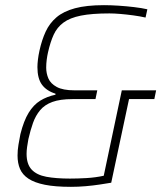

<svg xmlns="http://www.w3.org/2000/svg" viewBox="-20 -716 625 744"><path d="M255 8Q194 8 154 0Q114 -8 90.5 -23.5Q67 -39 57.5 -61.5Q48 -84 48 -113Q48 -134 51.5 -155Q55 -176 59 -196Q72 -248 91 -279Q110 -310 136 -326Q162 -342 195 -349V-353Q160 -364 142.5 -388Q125 -412 125 -456Q125 -468 127 -485Q129 -502 133 -520Q142 -561 157 -593.5Q172 -626 199 -649Q226 -672 270.5 -684Q315 -696 383 -696Q409 -696 439.5 -694Q470 -692 499.5 -688.5Q529 -685 551 -680L544 -648Q522 -653 496 -656.5Q470 -660 446 -662Q422 -664 404 -664Q336 -664 293.5 -655.5Q251 -647 226 -628.5Q201 -610 188 -581.5Q175 -553 166 -513Q163 -500 161 -484.5Q159 -469 159 -454Q159 -432 167.5 -412Q176 -392 200 -379Q224 -366 268 -366H357L350 -332H261Q213 -332 183 -321Q153 -310 135.5 -289Q118 -268 108 -240Q98 -212 90 -177Q87 -161 85 -146.5Q83 -132 83 -120Q83 -80 102.5 -59Q122 -38 159.5 -31Q197 -24 251 -24Q281 -24 315.5 -26Q350 -28 382 -35L452 -366H585L578 -332H480L411 -8Q393 -5 367 -1Q341 3 312 5.5Q283 8 255 8Z"/></svg>

Font: Saira SemiCondensed Thin
Style: Italic
Weight: 250
Width: 4
Italic angle: -12°
Designer: Hector Gatti with collaboration of the Omnibus-Type team
Foundry: Omnibus-Type
Version: Version 1.101